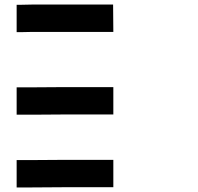

<svg xmlns="http://www.w3.org/2000/svg" viewBox="-20 -821 867 842"><path d="M53 -119H58H71H119Q185 -120 265 -120H411H459H472H477V0H472H459H411H265L119 1H71H58H53ZM53 -438H58H71H119Q186 -439 265 -439H411H459H472H477V-319H472H459H411H265Q186 -319 120 -318H72H58H53ZM53 -800H57H71Q91 -801 119 -801H264H410H458H472H476L477 -681H472H458H410H265H119Q91 -681 71 -680H58H53Z"/></svg>

Font: FoundationLogo
Style: Medium
Weight: 500
Version: Version 0.3